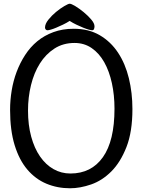

<svg xmlns="http://www.w3.org/2000/svg" viewBox="-20 -992 764 1028"><path d="M473 -830Q468 -830 455 -833.5Q442 -837 425 -844Q408 -851 389 -860Q370 -869 353 -880Q336 -869 317 -860Q298 -851 281.5 -844Q265 -837 252.5 -833.5Q240 -830 234 -830Q228 -830 224.5 -834.5Q221 -839 221 -844Q221 -864 239 -886.5Q257 -909 280 -928Q303 -947 324.5 -959.5Q346 -972 353 -972Q362 -972 383.5 -959Q405 -946 428 -927Q451 -908 468.5 -887.5Q486 -867 486 -851Q486 -844 483.5 -837Q481 -830 473 -830ZM130 -400Q130 -323 147 -260.5Q164 -198 194.5 -154Q225 -110 266.5 -86.5Q308 -63 357 -63Q469 -63 531 -150.5Q593 -238 593 -410Q593 -483 579 -547Q565 -611 538 -659Q511 -707 471 -734.5Q431 -762 379 -762Q318 -762 271.5 -732Q225 -702 193.5 -652Q162 -602 146 -536.5Q130 -471 130 -400ZM34 -404Q34 -455 42.5 -507Q51 -559 69 -607Q87 -655 114.5 -697.5Q142 -740 179.5 -771Q217 -802 266 -820Q315 -838 375 -838Q455 -838 514 -803.5Q573 -769 612 -710Q651 -651 670 -573Q689 -495 689 -408Q689 -286 657 -204.5Q625 -123 576 -74Q527 -25 468 -4.5Q409 16 355 16Q287 16 228.5 -8.5Q170 -33 126.5 -84Q83 -135 58.5 -214.5Q34 -294 34 -404Z"/></svg>

Font: Life Savers ExtraBold
Style: Regular
Weight: 800
Designer: Pablo Impallari, Rodrigo Fuenzalida, Brenda Gallo
Foundry: Pablo Impallari, Rodrigo Fuenzalida, Brenda Gallo
Version: Version 3.001; ttfautohint (v0.95) -l 8 -r 50 -G 200 -x 14 -